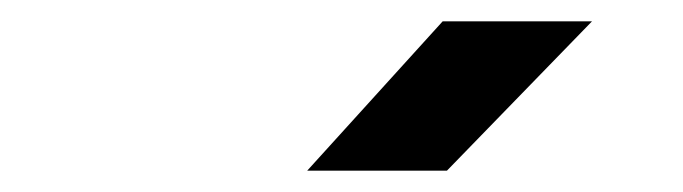

<svg xmlns="http://www.w3.org/2000/svg" viewBox="-20 -805 640 180"><path d="M268 -645H399L535 -785H395Z"/></svg>

Font: JetBrains Mono
Style: Bold Italic
Weight: 558
Italic angle: -9°
Monospace: yes
Designer: Philipp Nurullin, Konstantin Bulenkov
Foundry: JetBrains
Version: Version 2.305